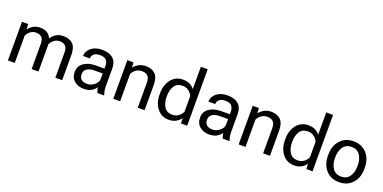

<svg xmlns="http://www.w3.org/2000/svg" viewBox="-13 -1567 4789 2399"><g transform="rotate(20 2381.5 -367.5)"><path d="M72.3 0V-513.7H154.3L158.2 -447.8H161.1Q188.5 -482.4 227.3 -502.9Q266.1 -523.4 313.5 -523.4Q365.2 -523.4 402.8 -502.9Q440.4 -482.4 460 -436.5H462.9Q495.1 -482.4 534.2 -502.9Q573.2 -523.4 624 -523.4Q704.1 -523.4 749 -479.2Q793.9 -435.1 793.9 -331.5V0H703.1V-332.5Q703.1 -394 676.8 -420.7Q650.4 -447.3 602.1 -447.3Q560.1 -447.3 528.6 -423.8Q497.1 -400.4 478.5 -363.3V0H387.7V-332.5Q387.7 -394 361.3 -420.7Q335 -447.3 286.6 -447.3Q244.6 -447.3 213.1 -423.8Q181.6 -400.4 163.1 -363.3V0Z M905.3 -151.4Q905.3 -229.5 967.3 -272.9Q1029.3 -316.4 1125 -316.4H1241.2V-351.6Q1241.2 -397.9 1217.3 -427Q1193.4 -456.1 1134.8 -456.1Q1076.2 -456.1 1051 -431.9Q1025.9 -407.7 1025.9 -376V-373.5H935.5V-376Q935.5 -437 990 -482.7Q1044.4 -528.3 1137.2 -528.3Q1230 -528.3 1281 -483.9Q1332 -439.5 1332 -351.6V-117.2Q1332 -85.4 1336.9 -57.4Q1341.8 -29.3 1350.6 -7.8V0H1262.7Q1255.9 -12.2 1250.2 -31.7Q1244.6 -51.3 1243.2 -70.8Q1225.1 -39.1 1184.8 -14.6Q1144.5 9.8 1081.1 9.8Q1007.8 9.8 956.5 -31.7Q905.3 -73.2 905.3 -151.4ZM996.1 -156.2Q996.1 -112.3 1021.5 -87.4Q1046.9 -62.5 1100.6 -62.5Q1154.3 -62.5 1197.8 -99.6Q1241.2 -136.7 1241.2 -178.2V-252H1134.8Q1066.4 -252 1031.2 -226.1Q996.1 -200.2 996.1 -156.2Z M1473.6 0V-513.7H1555.7L1559.6 -447.8H1562.5Q1590.3 -482.9 1630.6 -503.2Q1670.9 -523.4 1719.7 -523.4Q1797.4 -523.4 1843.5 -479.2Q1889.6 -435.1 1889.6 -331.5V0H1798.8V-332.5Q1798.8 -394 1771.2 -420.7Q1743.7 -447.3 1692.9 -447.3Q1649.4 -447.3 1616.2 -423.8Q1583 -400.4 1564.5 -363.3V0Z M1998.5 -249V-264.6Q1998.5 -377 2057.1 -450.2Q2115.7 -523.4 2213.4 -523.4Q2267.1 -523.4 2304.9 -504.2Q2342.8 -484.9 2365.2 -453.1V-750H2456.1V0H2374L2370.1 -66.9H2367.2Q2347.7 -35.2 2307.4 -12.7Q2267.1 9.8 2213.4 9.8Q2115.7 9.8 2057.1 -63.5Q1998.5 -136.7 1998.5 -249ZM2091.3 -249Q2091.3 -170.9 2125.5 -117.7Q2159.7 -64.5 2232.9 -64.5Q2281.7 -64.5 2315.9 -91.3Q2350.1 -118.2 2365.2 -152.3V-361.3Q2350.1 -395.5 2315.9 -422.4Q2281.7 -449.2 2232.9 -449.2Q2159.7 -449.2 2125.5 -396Q2091.3 -342.8 2091.3 -264.6Z M2572.3 -151.4Q2572.3 -229.5 2634.3 -272.9Q2696.3 -316.4 2792 -316.4H2908.2V-351.6Q2908.2 -397.9 2884.3 -427Q2860.4 -456.1 2801.8 -456.1Q2743.2 -456.1 2718 -431.9Q2692.9 -407.7 2692.9 -376V-373.5H2602.5V-376Q2602.5 -437 2657 -482.7Q2711.4 -528.3 2804.2 -528.3Q2897 -528.3 2948 -483.9Q2999 -439.5 2999 -351.6V-117.2Q2999 -85.4 3003.9 -57.4Q3008.8 -29.3 3017.6 -7.8V0H2929.7Q2922.9 -12.2 2917.2 -31.7Q2911.6 -51.3 2910.2 -70.8Q2892.1 -39.1 2851.8 -14.6Q2811.5 9.8 2748 9.8Q2674.8 9.8 2623.5 -31.7Q2572.3 -73.2 2572.3 -151.4ZM2663.1 -156.2Q2663.1 -112.3 2688.5 -87.4Q2713.9 -62.5 2767.6 -62.5Q2821.3 -62.5 2864.7 -99.6Q2908.2 -136.7 2908.2 -178.2V-252H2801.8Q2733.4 -252 2698.2 -226.1Q2663.1 -200.2 2663.1 -156.2Z M3140.6 0V-513.7H3222.7L3226.6 -447.8H3229.5Q3257.3 -482.9 3297.6 -503.2Q3337.9 -523.4 3386.7 -523.4Q3464.4 -523.4 3510.5 -479.2Q3556.6 -435.1 3556.6 -331.5V0H3465.8V-332.5Q3465.8 -394 3438.2 -420.7Q3410.6 -447.3 3359.9 -447.3Q3316.4 -447.3 3283.2 -423.8Q3250 -400.4 3231.4 -363.3V0Z M3665.5 -249V-264.6Q3665.5 -377 3724.1 -450.2Q3782.7 -523.4 3880.4 -523.4Q3934.1 -523.4 3971.9 -504.2Q4009.8 -484.9 4032.2 -453.1V-750H4123V0H4041L4037.1 -66.9H4034.2Q4014.6 -35.2 3974.4 -12.7Q3934.1 9.8 3880.4 9.8Q3782.7 9.8 3724.1 -63.5Q3665.5 -136.7 3665.5 -249ZM3758.3 -249Q3758.3 -170.9 3792.5 -117.7Q3826.7 -64.5 3899.9 -64.5Q3948.7 -64.5 3982.9 -91.3Q4017.1 -118.2 4032.2 -152.3V-361.3Q4017.1 -395.5 3982.9 -422.4Q3948.7 -449.2 3899.9 -449.2Q3826.7 -449.2 3792.5 -396Q3758.3 -342.8 3758.3 -264.6Z M4236.8 -249V-264.6Q4236.8 -380.9 4302.7 -454.6Q4368.7 -528.3 4479 -528.3Q4589.4 -528.3 4655.3 -454.6Q4721.2 -380.9 4721.2 -264.6V-249Q4721.2 -132.8 4655.3 -59.1Q4589.4 14.6 4479 14.6Q4368.7 14.6 4302.7 -59.1Q4236.8 -132.8 4236.8 -249ZM4329.6 -264.6V-249Q4329.6 -169.4 4367.2 -114.5Q4404.8 -59.6 4479 -59.6Q4553.2 -59.6 4590.8 -114.5Q4628.4 -169.4 4628.4 -249V-264.6Q4628.4 -344.2 4590.8 -399.2Q4553.2 -454.1 4479 -454.1Q4404.8 -454.1 4367.2 -399.2Q4329.6 -344.2 4329.6 -264.6Z"/></g></svg>

Font: RobotoFlex
Style: Regular
Weight: 400
Designer: Berlow after Robertson
Foundry: Google
Version: Version 2.136